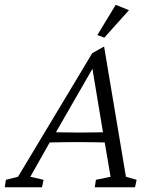

<svg xmlns="http://www.w3.org/2000/svg" viewBox="-58 -786 636 806"><path d="M-38.1 0 -33.2 -31.2 17.6 -43.9 329.1 -562.5 378.9 -590.8 470.7 -43.9 515.6 -31.2 508.8 0H339.8L344.7 -31.2L406.2 -43.9L379.9 -198.2L375 -226.6L328.1 -508.8L349.6 -531.2L173.8 -225.6L155.3 -196.3L69.3 -43.9L125 -31.2L118.2 0ZM126 -187.5 134.8 -232.4Q153.3 -231.4 190.4 -230.5Q227.5 -229.5 277.3 -229.5Q327.1 -229.5 363.3 -230.5Q399.4 -231.4 417 -232.4L407.2 -187.5Q366.2 -188.5 330.1 -189Q293.9 -189.5 267.6 -189.5Q242.2 -189.5 207 -189Q171.9 -188.5 126 -187.5ZM379.9 -627.9 350.6 -638.7 427.7 -765.6 483.4 -743.2Z"/></svg>

Font: Crimson Pro ExtraLight
Style: Italic
Weight: 250
Italic angle: -12°
Designer: Jacques Le Bailly
Foundry: Baron von Fonthausen
Version: Version 1.003